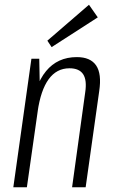

<svg xmlns="http://www.w3.org/2000/svg" viewBox="-20 -787 487 807"><path d="M338 -398Q346 -450 329.5 -475Q313 -500 272 -500Q218 -500 184.5 -454Q151 -408 138 -317L101 -251L109 -311Q125 -429 173.5 -488Q222 -547 303 -547Q360 -547 384 -512Q408 -477 397 -404L340 0H283ZM112 -540H145L148 -386L93 0H36ZM391 -714 197 -589 179 -616 354 -767Z"/></svg>

Font: Pathway Extreme Condensed Thin
Style: Italic
Weight: 250
Width: 3
Italic angle: -8°
Version: Version 1.001;gftools[0.9.26]